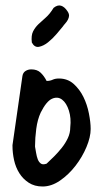

<svg xmlns="http://www.w3.org/2000/svg" viewBox="-20 -677 370 698"><path d="M25.4 -149.4 61.5 -400.4Q63.5 -413.1 72.8 -418.9Q82 -424.8 93.8 -424.8Q115.2 -424.8 127.9 -412.6Q140.6 -400.4 149.4 -382.8H150.4Q162.1 -382.8 171.4 -387.2Q180.7 -391.6 194.3 -391.6Q225.6 -391.6 247.6 -372.1Q269.5 -352.5 283.2 -324.7Q296.9 -296.9 303.2 -264.6Q309.6 -232.4 309.6 -208Q309.6 -178.7 294.4 -142.6Q279.3 -106.4 254.4 -74.2Q229.5 -42 198.2 -20.5Q167 1 134.8 1Q105.5 1 84.5 -12.7Q63.5 -26.4 50.3 -47.4Q37.1 -68.4 31.2 -94.7Q25.4 -121.1 25.4 -146.5ZM107.4 -143.6Q109.4 -133.8 111.3 -121.1Q113.3 -108.4 117.2 -98.1Q121.1 -87.9 128.4 -82.5Q135.7 -77.1 149.4 -82Q162.1 -93.8 176.8 -108.4Q191.4 -123 204.6 -139.6Q217.8 -156.2 226.6 -174.8Q235.4 -193.4 235.4 -213.9Q239.3 -247.1 230.5 -274.9Q221.7 -302.7 205.6 -314.9Q189.5 -327.1 168.9 -317.9Q148.4 -308.6 127.9 -267.6Q116.2 -242.2 111.8 -208.5Q107.4 -174.8 107.4 -146.5ZM95.7 -522.5Q92.8 -547.9 100.1 -562.5Q107.4 -577.1 119.6 -588.9Q131.8 -600.6 146.5 -613.3Q161.1 -626 174.8 -648.4Q189.5 -660.2 202.1 -656.2Q214.8 -652.3 225.6 -635.7Q231.4 -627 231 -619.6Q230.5 -612.3 226.6 -605Q222.7 -597.7 217.3 -591.8Q211.9 -585.9 208 -580.1Q200.2 -570.3 185.5 -553.2Q170.9 -536.1 154.3 -522.9Q137.7 -509.8 121.6 -506.8Q105.5 -503.9 95.7 -522.5Z"/></svg>

Font: Covered By Your Grace
Style: Regular
Weight: 400
Designer: Kimberly Geswein
Foundry: Kimberly Geswein
Version: Version 1.0